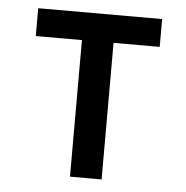

<svg xmlns="http://www.w3.org/2000/svg" viewBox="-43 -562 587 605"><g transform="rotate(5 250.0 -260.0)"><path d="M200 0V-432H54V-520H446V-432H300V0Z"/></g></svg>

Font: Iosevka Term Semibold
Style: Regular
Weight: 600
Monospace: yes
Designer: Belleve Invis
Foundry: Belleve Invis
Version: Version 31.4.0